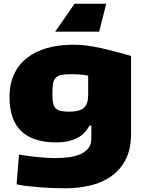

<svg xmlns="http://www.w3.org/2000/svg" viewBox="-20 -790 776 1030"><path d="M550 -770 512 -620H276L380 -770ZM332 220Q297 220 259 218.5Q221 217 186 214Q151 211 120.5 207.5Q90 204 69 199L82 39Q97 42 119 45Q141 48 166.5 51Q192 54 220.5 56Q249 58 278 58Q315 58 349.5 53.5Q384 49 411 37Q438 25 454 5Q470 -15 470 -46V-116H460Q434 -68 389 -47Q344 -26 282 -26Q157 -26 94 -86.5Q31 -147 31 -270Q31 -339 55.5 -391.5Q80 -444 124.5 -479Q169 -514 231.5 -532Q294 -550 371 -550Q396 -550 421.5 -548Q447 -546 481.5 -540Q516 -534 564.5 -522Q613 -510 683 -490V-71Q683 11 653.5 67Q624 123 575 157Q526 191 462.5 205.5Q399 220 332 220ZM351 -191Q408 -191 430.5 -212Q453 -233 453 -278V-384Q413 -392 364 -392Q331 -392 311 -388.5Q291 -385 279.5 -373.5Q268 -362 264.5 -341Q261 -320 261 -285Q261 -257 264.5 -238.5Q268 -220 278 -209.5Q288 -199 305.5 -195Q323 -191 351 -191Z"/></svg>

Font: Encode Sans Wide
Style: Black
Weight: 900
Designer: Pablo Impallari, Andres Torresi
Foundry: Pablo Impallari, Andres Torresi
Version: Version 1.000; ttfautohint (v1.00) -l 8 -r 50 -G 200 -x 14 -